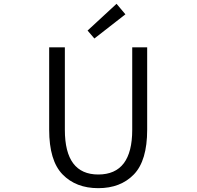

<svg xmlns="http://www.w3.org/2000/svg" viewBox="-20 -983 1040 1016"><path d="M240.2 -296.9V-732.4H323.2V-295.9Q323.2 -59.6 500 -59.6Q679.7 -59.6 679.7 -295.9V-732.4H758.8V-296.9Q758.8 -132.8 688.5 -60.1Q618.2 12.7 500 12.7Q381.8 12.7 311 -60.1Q240.2 -132.8 240.2 -296.9ZM479.5 -779.3 443.4 -821.3 596.7 -962.9 643.6 -907.2Z"/></svg>

Font: GenEi Gothic M SemiLight
Style: Regular
Weight: 350
Designer: o_tamon (Modified); [Source Han Sans]
Ryoko NISHIZUKA  (kana & ideographs); Paul D. Hunt (Latin, Greek & Cyrillic); Wenl
Version: Version 1.1a;Original Version 1.004